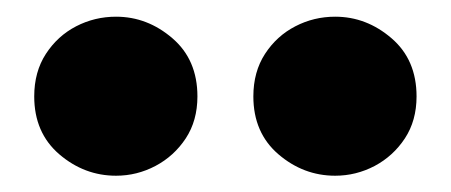

<svg xmlns="http://www.w3.org/2000/svg" viewBox="-20 -795 540 230"><path d="M119 -584.5Q81 -584.5 51 -610.2Q21 -636 21 -679.5Q21 -709 35 -730.5Q49 -752 71.2 -763.5Q93.5 -775 119 -775Q156.5 -775 186.5 -749.2Q216.5 -723.5 216.5 -679.5Q216.5 -650.5 202.5 -629.2Q188.5 -608 166.2 -596.2Q144 -584.5 119 -584.5ZM381.5 -584.5Q343.5 -584.5 313.5 -610.2Q283.5 -636 283.5 -679.5Q283.5 -709 297.5 -730.5Q311.5 -752 333.8 -763.5Q356 -775 381.5 -775Q419 -775 449 -749.2Q479 -723.5 479 -679.5Q479 -650.5 465 -629.2Q451 -608 428.8 -596.2Q406.5 -584.5 381.5 -584.5Z"/></svg>

Font: Geologica Cursive ExtraBold
Style: Regular
Weight: 800
Designer: Sindre Bremnes, Frode Helland
Foundry: Monokrom Skriftforlag AS
Version: Version 1.010;gftools[0.9.28]